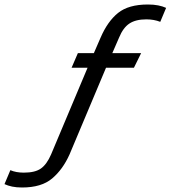

<svg xmlns="http://www.w3.org/2000/svg" viewBox="-177 -710 758 853"><path d="M-79 123Q-104 123 -123 119Q-142 115 -157 108L-131 46Q-106 57 -71 57Q-21 57 5 38.5Q31 20 50 -24L212 -409H141L169 -474H240L270 -543Q301 -615 347.5 -652.5Q394 -690 480 -690Q506 -690 526 -686Q546 -682 561 -675L535 -613Q507 -624 473 -624Q426 -624 398 -605.5Q370 -587 352 -543L322 -474H450L418 -409H294L132 -24Q102 43 54.5 83Q7 123 -79 123Z"/></svg>

Font: Kanit Light
Style: Italic
Weight: 300
Italic angle: -12°
Designer: Katatrad Team
Foundry: CadsonDemak
Version: Version 2.000; ttfautohint (v1.8.3)